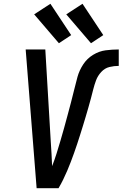

<svg xmlns="http://www.w3.org/2000/svg" viewBox="-20 -997 649 1017"><path d="M174 0H290Q303 -22 314.5 -45.5Q326 -69 336 -92.5Q346 -116 355 -139.5Q364 -163 372.5 -187Q381 -211 389 -235Q397 -259 404.5 -283Q412 -307 419.5 -331Q427 -355 434 -379Q441 -403 448 -427Q455 -451 461.5 -475.5Q468 -500 474 -524Q480 -548 489 -572Q498 -596 516.5 -616Q535 -636 559.5 -642Q584 -648 609 -648V-735Q574 -735 539.5 -730.5Q505 -726 473 -706.5Q441 -687 420.5 -655.5Q400 -624 390.5 -590Q381 -556 373 -522Q365 -488 356 -454.5Q347 -421 338 -387Q329 -353 319.5 -319Q310 -285 300 -251Q290 -217 279.5 -183.5Q269 -150 256 -117Q255 -149 253 -181Q251 -213 249 -245L220 -735H116ZM462 -768 527 -811 417 -977 331 -921ZM292 -768 357 -811 247 -977 161 -921Z"/></svg>

Font: Iosevka Sparkle Medium
Style: Italic
Weight: 500
Italic angle: -9°
Designer: Belleve Invis
Foundry: Belleve Invis
Version: Version 4.5.0; ttfautohint (v1.8.3)